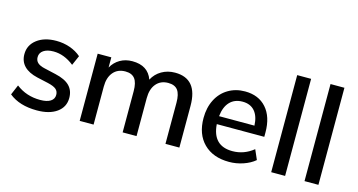

<svg xmlns="http://www.w3.org/2000/svg" viewBox="-76 -1022 2510 1347"><g transform="rotate(15 1178.5 -349.0)"><path d="M39 -55 70 -128Q145 -70 245 -70Q294 -70 320 -86.5Q346 -103 346 -133Q346 -159 328.5 -174Q311 -189 268 -199L187 -217Q122 -232 89 -266Q56 -300 56 -352Q56 -418 109.5 -459Q163 -500 250 -500Q302 -500 349 -483.5Q396 -467 430 -437L399 -366Q327 -423 250 -423Q204 -423 177.5 -405Q151 -387 151 -356Q151 -331 167.5 -315.5Q184 -300 220 -292L303 -273Q374 -257 407 -223.5Q440 -190 440 -136Q440 -70 386.5 -31.5Q333 7 242 7Q115 7 39 -55Z M1276 -303V0H1175V-299Q1175 -361 1153.5 -389.5Q1132 -418 1084 -418Q1029 -418 997 -380Q965 -342 965 -276V0H864V-299Q864 -361 842 -389.5Q820 -418 773 -418Q717 -418 685 -380Q653 -342 653 -276V0H552V-488H651V-414Q674 -455 713 -477.5Q752 -500 802 -500Q915 -500 949 -406Q972 -450 1015 -475Q1058 -500 1112 -500Q1276 -500 1276 -303Z M1832 -227H1487Q1498 -72 1641 -72Q1725 -72 1793 -127L1824 -56Q1790 -27 1740 -10Q1690 7 1638 7Q1521 7 1453.5 -60Q1386 -127 1386 -245Q1386 -320 1415.5 -378Q1445 -436 1498.5 -468Q1552 -500 1620 -500Q1719 -500 1775.5 -436Q1832 -372 1832 -259ZM1488 -285H1745Q1742 -353 1710.5 -389.5Q1679 -426 1622 -426Q1564 -426 1529.5 -389.5Q1495 -353 1488 -285Z M1943 0V-705H2044V0Z M2185 0V-705H2286V0Z"/></g></svg>

Font: wassup Sans
Style: Medium
Weight: 600
Version: Version 2.001